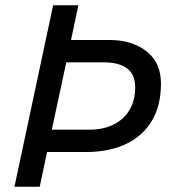

<svg xmlns="http://www.w3.org/2000/svg" viewBox="-20 -710 661 730"><path d="M35 0 182 -690H278L250 -558H396Q482 -558 537 -515Q592 -472 592 -392Q592 -308 557 -250Q522 -192 458 -162Q394 -132 307 -132H159L131 0ZM177 -217H320Q373 -217 412 -236.5Q451 -256 472.5 -292Q494 -328 494 -378Q494 -427 463 -450Q432 -473 375 -473H232Z"/></svg>

Font: Radio Canada
Style: Italic
Weight: 400
Italic angle: -12°
Designer: Charles Daoud, Etienne Aubert Bonn, Alexandre Saumier Demers, Jacques Le Bailly
Foundry: Radio-Canada
Version: Version 2.104;gftools[0.9.28.dev5+ged2979d]